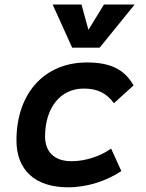

<svg xmlns="http://www.w3.org/2000/svg" viewBox="-20 -796 626 826"><path d="M287.1 -102.5C215.3 -102.5 174.3 -141.1 173.8 -208.5C174.3 -333 239.7 -415 340.3 -415C398.4 -415 437.5 -396 470.2 -352.1L554.7 -428.7C515.1 -497.6 455.1 -527.3 354 -527.3C170.9 -527.3 50.8 -394.5 50.8 -191.9C50.8 -64 131.3 9.8 272.9 9.8C356.4 9.8 439.5 -18.1 502 -60.1L458 -156.7C411.6 -124 349.1 -102.5 287.1 -102.5ZM290.5 -590.8H408.7L559.1 -776.4H427.2L360.4 -667.5L330.6 -776.4H206.5Z"/></svg>

Font: Cascadia Mono PL SemiBold
Style: Italic
Weight: 600
Italic angle: -10°
Monospace: yes
Designer: Aaron Bell
Foundry: Saja Typeworks
Version: Version 2404.023